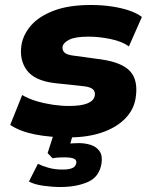

<svg xmlns="http://www.w3.org/2000/svg" viewBox="-20 -540 613 770"><path d="M257 11Q180 11 120 -1Q60 -13 21 -39L69 -159Q94 -144 126 -134.5Q158 -125 192 -120Q226 -115 256 -115Q307 -115 332 -126Q357 -137 360 -156Q363 -172 353 -181.5Q343 -191 317 -194L197 -207Q118 -217 87.5 -258.5Q57 -300 66 -359Q73 -402 105 -438.5Q137 -475 196.5 -497.5Q256 -520 345 -520Q387 -520 425.5 -514.5Q464 -509 496 -498.5Q528 -488 549 -472L497 -354Q469 -374 423.5 -383.5Q378 -393 335 -393Q282 -393 258 -381Q234 -369 231 -353Q229 -338 239 -329Q249 -320 274 -317L384 -302Q470 -290 502.5 -253.5Q535 -217 524 -147Q517 -100 481.5 -64Q446 -28 388.5 -8.5Q331 11 257 11ZM222 210Q190 210 154 205Q118 200 96 188L132 117Q148 125 173.5 132.5Q199 140 231 140Q255 140 269 134.5Q283 129 286 114Q288 100 274.5 95.5Q261 91 243 91Q235 91 218.5 91.5Q202 92 191 95L171 74L201 -20H278L253 66L223 43Q234 38 255.5 36Q277 34 297 34Q321 34 343.5 41Q366 48 379 66Q392 84 387 116Q378 170 332 190Q286 210 222 210Z"/></svg>

Font: Nunito Sans 6pt Black
Style: Italic
Weight: 900
Italic angle: -9°
Version: Version 3.101;gftools[0.9.27]